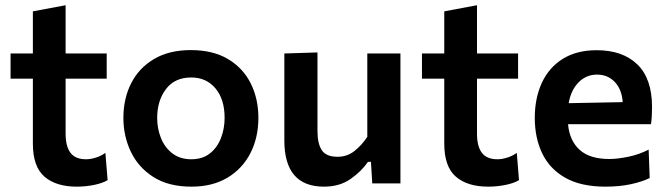

<svg xmlns="http://www.w3.org/2000/svg" viewBox="-20 -703 2557 736"><path d="M274.5 12.5Q194.5 12.5 150.2 -26Q106 -64.5 106 -152.5V-401.5H20.5V-498H106V-659.5L231.5 -683V-498H389V-401.5H231.5V-190.5Q231.5 -142 250.2 -117.2Q269 -92.5 310 -92.5Q326.5 -92.5 346.5 -98.5Q366.5 -104.5 384 -117L392.5 -12.5Q374 -1 341.2 5.8Q308.5 12.5 274.5 12.5Z M714 12.5Q626 12.5 568 -24.5Q510 -61.5 481.5 -121.5Q453 -181.5 453 -251Q453 -325.5 483 -384.2Q513 -443 570.8 -477Q628.5 -511 711.5 -511Q796.5 -511 854.2 -476.5Q912 -442 941.2 -383.2Q970.5 -324.5 970.5 -251Q970.5 -176 940.2 -116.5Q910 -57 852.5 -22.2Q795 12.5 714 12.5ZM713.5 -92.5Q756.5 -92.5 784.8 -115Q813 -137.5 827 -173.8Q841 -210 841 -251Q841 -322.5 806 -364.2Q771 -406 713 -406Q649.5 -406 616 -361.2Q582.5 -316.5 582.5 -251Q582.5 -210 597 -173.8Q611.5 -137.5 640.8 -115Q670 -92.5 713.5 -92.5Z M1222 12.5Q1070 12.5 1070 -164.5V-498L1197 -502V-201Q1197 -152 1213.8 -127Q1230.5 -102 1274 -102Q1310.5 -102 1338.8 -124.2Q1367 -146.5 1388 -178.5V-498H1515V0H1407L1402 -82.5H1390.5Q1366 -46.5 1324 -17Q1282 12.5 1222 12.5Z M1851.5 12.5Q1771.5 12.5 1727.2 -26Q1683 -64.5 1683 -152.5V-401.5H1597.5V-498H1683V-659.5L1808.5 -683V-498H1966V-401.5H1808.5V-190.5Q1808.5 -142 1827.2 -117.2Q1846 -92.5 1887 -92.5Q1903.5 -92.5 1923.5 -98.5Q1943.5 -104.5 1961 -117L1969.5 -12.5Q1951 -1 1918.2 5.8Q1885.5 12.5 1851.5 12.5Z M2301 12.5Q2207 12.5 2147 -21.5Q2087 -55.5 2058.5 -115Q2030 -174.5 2030 -251Q2030 -327 2057.2 -385.8Q2084.5 -444.5 2137.5 -477.5Q2190.5 -510.5 2267.5 -510.5Q2367 -510.5 2423.2 -456Q2479.5 -401.5 2479.5 -292.5Q2479.5 -254.5 2475.5 -227H2157.5Q2163 -164 2201.8 -128.8Q2240.5 -93.5 2315.5 -93.5Q2347 -93.5 2389 -102.2Q2431 -111 2466.5 -129.5L2470.5 -20.5Q2442 -6.5 2398.8 3Q2355.5 12.5 2301 12.5ZM2268.5 -417Q2227 -417 2197.8 -387.2Q2168.5 -357.5 2160 -307.5L2367 -311.5Q2363.5 -361 2336.5 -389Q2309.5 -417 2268.5 -417Z"/></svg>

Font: Commissioner SemiBold
Style: Regular
Weight: 600
Designer: Kostas Bartsokas
Foundry: Kostas Bartsokas
Version: Version 1.000; ttfautohint (v1.8.3)